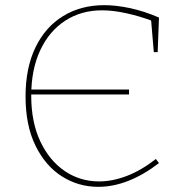

<svg xmlns="http://www.w3.org/2000/svg" viewBox="-20 -718 699 744"><path d="M361 6Q284 6 220 -34.5Q156 -75 117.5 -153.5Q79 -232 79 -344Q79 -455 117.5 -534.5Q156 -614 225 -656Q294 -698 384 -698Q430 -698 484 -686.5Q538 -675 596 -650L591 -516H576L565 -646L570 -637Q522 -655 470.5 -666.5Q419 -678 375 -678Q295 -678 233 -638Q171 -598 136 -523.5Q101 -449 101 -347Q101 -245 136 -170.5Q171 -96 230.5 -55.5Q290 -15 364 -15Q416 -15 472 -36.5Q528 -58 584 -102L596 -86Q536 -40 477 -17Q418 6 361 6ZM97 -352V-371H480V-352Z"/></svg>

Font: Bitter Thin
Style: Regular
Weight: 100
Designer: Sol Matas, and Bitter project Authors
Foundry: Sol Matas
Version: Version 2.002